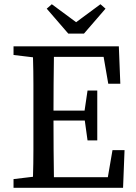

<svg xmlns="http://www.w3.org/2000/svg" viewBox="-20 -888 643 908"><path d="M44 -628V-669H542L549 -492H492L470 -619H235Q234 -555 233.5 -491Q233 -427 233 -365H380L394 -460H440V-224H394L381 -318H233Q233 -243 233.5 -177.5Q234 -112 235 -50H490L512 -178H569L562 0H44V-41L136 -52Q138 -115 138 -180Q138 -245 138 -310V-359Q138 -424 138 -488.5Q138 -553 136 -617ZM225 -868 340 -783 455 -868 479 -847 377 -729H303L201 -847Z"/></svg>

Font: Source Serif Pro
Style: Regular
Weight: 400
Designer: Frank Grießhammer
Foundry: Adobe Systems Incorporated
Version: Version 3.001;hotconv 1.0.111;makeotfexe 2.5.65597